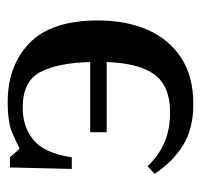

<svg xmlns="http://www.w3.org/2000/svg" viewBox="-32 -494 535 512"><g transform="rotate(-90 236.0 -237.5)"><path d="M215 10Q149 10 105 -17.5Q61 -45 29 -93L49 -112Q78 -82 112.5 -67Q147 -52 194 -52Q262 -52 293 -92.5Q324 -133 327 -221H140V-265H327Q325 -351 300.5 -398Q276 -445 205 -445Q154 -445 119 -416Q84 -387 73 -314H42L46 -479H73L95 -454H98Q109 -460 137.5 -472.5Q166 -485 220 -485Q318 -485 378 -426.5Q438 -368 438 -244Q438 -169 413 -112Q388 -55 338.5 -22.5Q289 10 215 10Z"/></g></svg>

Font: STIX Two Text Medium
Style: Regular
Weight: 500
Designer: Ross Mills, John Hudson & Paul Hanslow, Tiro Typeworks Ltd; with prior portions MicroPress Inc., and Coen Hoffman.
Foundry: Tiro Typeworks Ltd
Version: Version 2.13 b171